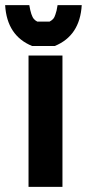

<svg xmlns="http://www.w3.org/2000/svg" viewBox="-68 -727 338 747"><path d="M43 0V-511H175V0ZM-48 -707H46Q53 -665 64 -653Q69 -647 77 -643H125Q134 -648 139 -653.5Q144 -659 147.5 -670.5Q151 -682 152 -685.5Q153 -689 156 -707H250Q243 -588 145 -548H57Q-41 -588 -48 -707Z"/></svg>

Font: Jockey One
Style: Regular
Weight: 400
Designer: TypeTogether
Foundry: TypeTogether
Version: Version 1.002